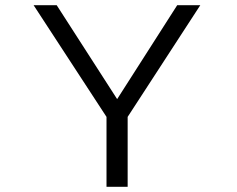

<svg xmlns="http://www.w3.org/2000/svg" viewBox="-20 -720 915 740"><path d="M390.5 0V-269.5L109.5 -700H198.5L431.5 -338L663 -700H752L472 -269.5V0Z"/></svg>

Font: Trispace SemiExpanded Light
Style: Regular
Weight: 300
Width: 6
Designer: Tyler Finck
Foundry: Etcetera Type Company
Version: Version 1.210; ttfautohint (v1.8.3)